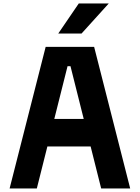

<svg xmlns="http://www.w3.org/2000/svg" viewBox="-20 -1065 790 1085"><path d="M238 -800H512L715.7 0H551.7L378.3 -691H361.7L188.1 0H34.3ZM178.4 -392.8H571.6V-237.5H178.4ZM425.1 -1045.3H594.5L440.8 -875.5H309.2Z"/></svg>

Font: Martian Mono VF sWd Rg
Style: Regular
Weight: 400
Width: 6
Monospace: yes
Designer: Roman Shamin
Foundry: Evil Martians
Version: Version 1.100